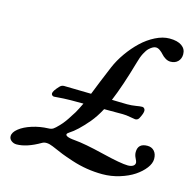

<svg xmlns="http://www.w3.org/2000/svg" viewBox="-113 -868 1043 1028"><g transform="rotate(15 408.0 -353.5)"><path d="M169.9 -304.7Q169.9 -318.4 198.2 -348.6Q208.5 -359.9 222.2 -359.9Q231 -359.9 372.6 -356.9Q378.4 -371.6 403.3 -433.6Q428.2 -495.6 439.5 -521Q457.5 -563.5 486.6 -604.5Q515.6 -645.5 550 -678.2Q584.5 -710.9 625 -731.2Q665.5 -751.5 702.6 -751.5Q747.1 -751.5 770.8 -734.6Q794.4 -717.8 794.4 -688.5Q794.4 -664.1 779.1 -648.4Q763.7 -632.8 738.3 -632.8Q723.6 -632.8 710 -641.1Q696.3 -649.4 687.5 -659.7Q678.7 -669.9 667.2 -678.2Q655.8 -686.5 644.5 -686.5Q636.7 -686.5 627.9 -682.1Q619.1 -677.7 607.9 -667.5Q596.7 -657.2 585.2 -635Q573.7 -612.8 565.4 -581.5Q525.4 -441.4 488.8 -354.5Q505.4 -354 526.6 -353.5Q547.9 -353 558.8 -352.8Q569.8 -352.5 573.2 -352.5Q598.6 -352.5 621.6 -356.4Q644.5 -360.4 655.8 -360.4Q662.6 -360.4 667.2 -355Q671.9 -349.6 671.9 -342.3Q671.9 -327.1 656.7 -298.8Q649.9 -286.1 635.7 -286.1Q630.9 -286.1 607.2 -290.8Q583.5 -295.4 565.4 -295.4H461.4Q437 -249.5 409.2 -216.3Q353.5 -150.9 314 -126.5Q292 -112.8 308.6 -103.5Q320.8 -96.7 352.5 -94.2Q407.7 -89.8 515.6 -63.5Q623.5 -37.1 661.6 -37.1Q679.2 -37.1 689.9 -43.7Q700.7 -50.3 700.7 -62.5Q700.7 -68.8 692.4 -85Q684.1 -101.1 684.1 -117.2Q684.1 -166 736.8 -166Q760.7 -166 774.9 -150.1Q789.1 -134.3 789.1 -106.9Q789.1 -82 768.8 -55.4Q748.5 -28.8 715.6 -6.8Q682.6 15.1 636.2 29.3Q589.8 43.5 541.5 43.5Q498 43.5 455.1 36.6Q412.1 29.8 369.4 15.6Q326.7 1.5 308.3 -5.9Q290 -13.2 255.4 -28.3Q249 -30.8 246.1 -32.2Q208.5 -47.9 186.5 -34.7Q112.8 8.3 56.6 8.3Q40.5 8.3 27.8 -1.5Q15.1 -11.2 15.1 -26.4Q15.1 -47.9 41.3 -68.8Q67.4 -89.8 110.4 -103.5Q153.3 -117.2 199.7 -118.7Q216.3 -119.1 226.3 -125.7Q236.3 -132.3 253.9 -150.9Q262.7 -160.2 269 -167.7Q275.4 -175.3 282.2 -184.8Q289.1 -194.3 292 -199Q294.9 -203.6 304.4 -218.5Q314 -233.4 318.4 -240.2Q330.1 -260.3 346.7 -295.4H275.4Q257.8 -295.4 236.8 -294.2Q215.8 -293 201.2 -291.7Q186.5 -290.5 184.6 -290.5Q179.2 -290.5 174.6 -294.4Q169.9 -298.3 169.9 -304.7Z"/></g></svg>

Font: Cooper* Medium
Style: Italic
Weight: 500
Italic angle: -7°
Designer: Owen Earl
Foundry: indestructible type*
Version: Version 0.001